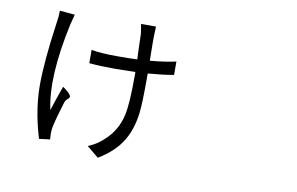

<svg xmlns="http://www.w3.org/2000/svg" viewBox="-79 -889 1659 1074"><g transform="rotate(10 750.0 -352.5)"><path d="M532.2 37.1 499 9.8 465.8 -17.6Q519.5 -40 554.7 -75.2Q621.1 -134.8 641.6 -225.6Q656.2 -290 656.2 -445.3V-471.7Q580.1 -469.7 541 -469.7Q454.1 -469.7 393.6 -475.6V-550.8Q451.2 -541 540 -541Q616.2 -541 654.3 -543Q653.3 -558.6 652.3 -587.9Q650.4 -668.9 649.4 -686.5Q646.5 -712.9 640.6 -742.2H725.6Q724.6 -733.4 724.6 -714.8Q723.6 -697.3 723.6 -687.5Q722.7 -666 724.6 -547.9Q813.5 -555.7 872.1 -569.3V-493.2Q813.5 -482.4 725.6 -475.6V-444.3Q725.6 -308.6 718.8 -250Q707 -156.2 668 -91.8Q624 -17.6 532.2 37.1ZM190.4 -9.8Q172.9 -64.5 159.2 -134.8Q142.6 -225.6 142.6 -304.7Q142.6 -440.4 172.9 -652.3Q174.8 -668 175.8 -674.8Q180.7 -702.1 180.7 -736.3L223.6 -732.4L266.6 -728.5Q255.9 -689.5 251 -668Q184.6 -362.3 224.6 -179.7Q251 -261.7 272.5 -320.3Q290 -308.6 304.7 -294.9Q322.3 -277.3 319.3 -269.5Q317.4 -262.7 310.5 -257.8Q298.8 -250 293 -232.4Q265.6 -144.5 253.9 -90.8Q250 -71.3 250 -48.8L252 -17.6Z"/></g></svg>

Font: Bpmf GenSeki Gothic R
Style: R
Weight: 400
Foundry: But Ko
Version: Version 1.320